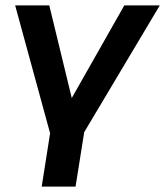

<svg xmlns="http://www.w3.org/2000/svg" viewBox="-20 -509 610 709"><path d="M134 180 165 -17 36 -489H162L245 -147L439 -489H570L291 -21L259 180Z"/></svg>

Font: Nunito Sans
Style: Bold Italic
Weight: 700
Italic angle: -9°
Designer: Vernon Adams
Foundry: Vernon Adams
Version: Version 3.006; ttfautohint (v1.8.3)